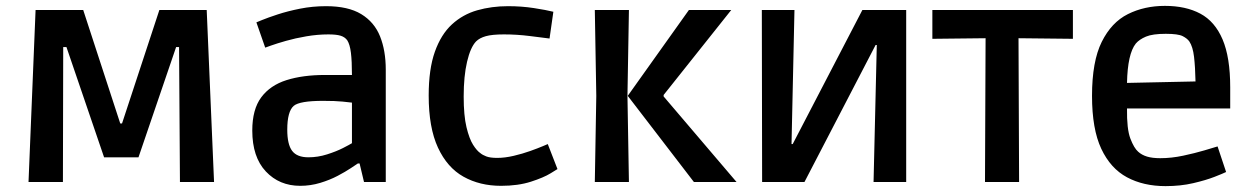

<svg xmlns="http://www.w3.org/2000/svg" viewBox="-20 -619 4261 653"><path d="M77 0 101 -585H263L389 -199H395L522 -585H683L708 0H592L589 -459H579L451 -84H334L206 -459H195L194 0Z M1001 13Q930 13 884 -36Q838 -85 838 -175Q838 -247 868.5 -288Q899 -329 954.5 -346.5Q1010 -364 1085 -364H1177Q1177 -411 1173.5 -439.5Q1170 -468 1161 -482Q1153 -493 1138.5 -497.5Q1124 -502 1097 -502Q1060 -502 1022 -495.5Q984 -489 952.5 -480Q921 -471 901.5 -464Q882 -457 882 -457L852 -543Q852 -543 871.5 -551Q891 -559 924.5 -570Q958 -581 1000.5 -589.5Q1043 -598 1089 -598Q1164 -598 1208.5 -571Q1253 -544 1272.5 -495.5Q1292 -447 1292 -382V0H1218L1203 -63H1197Q1191 -59 1173 -47Q1155 -35 1128.5 -21Q1102 -7 1069 3Q1036 13 1001 13ZM1029 -84Q1061 -84 1092.5 -94Q1124 -104 1146.5 -115.5Q1169 -127 1177 -132V-270Q1170 -271 1145 -273.5Q1120 -276 1079 -276Q999 -276 979 -259Q957 -240 957 -178Q957 -128 973.5 -106Q990 -84 1029 -84Z M1684 13Q1612 13 1556.5 -18Q1501 -49 1469.5 -117Q1438 -185 1438 -294Q1438 -384 1459 -443Q1480 -502 1517 -536Q1554 -570 1603 -584Q1652 -598 1708 -598Q1754 -598 1796 -591.5Q1838 -585 1862 -579L1849 -488Q1825 -491 1781.5 -496.5Q1738 -502 1694 -502Q1654 -502 1632.5 -496Q1611 -490 1599 -478Q1580 -458 1568.5 -409Q1557 -360 1557 -291Q1557 -226 1566.5 -186.5Q1576 -147 1589 -126.5Q1602 -106 1614 -98Q1621 -92 1634 -87Q1647 -82 1671 -82Q1697 -82 1727 -89Q1757 -96 1783.5 -105.5Q1810 -115 1826.5 -122Q1843 -129 1843 -129L1876 -44Q1876 -44 1852.5 -29.5Q1829 -15 1785.5 -1Q1742 13 1684 13Z M2340 0 2115 -293 2323 -585H2467L2237 -296V-291L2485 0ZM2003 0 2008 -293 2003 -585H2119L2114 -293L2119 0Z M2572 0 2571 -585H2682L2672 -129H2676L2913 -585H3062V0H2951L2962 -466H2958L2716 0Z M3330 0 3332 -489 3151 -487V-585H3629V-487L3444 -489L3446 0Z M3944 14Q3869 14 3813 -16Q3757 -46 3725.5 -113Q3694 -180 3694 -293Q3694 -410 3727 -476.5Q3760 -543 3816 -571Q3872 -599 3942 -599Q4013 -599 4062.5 -572.5Q4112 -546 4138 -485Q4164 -424 4164 -322V-250H3813Q3812 -180 3824.5 -147.5Q3837 -115 3851 -103Q3863 -92 3881 -86.5Q3899 -81 3926 -81Q3964 -81 4004 -89.5Q4044 -98 4076 -107.5Q4108 -117 4121 -121L4150 -34Q4140 -29 4110.5 -17.5Q4081 -6 4038 4Q3995 14 3944 14ZM3843 -471Q3815 -436 3813 -337L4046 -342Q4045 -391 4041 -425.5Q4037 -460 4025 -478Q4018 -488 4002.5 -496Q3987 -504 3945 -504Q3900 -504 3877.5 -494.5Q3855 -485 3843 -471Z"/></svg>

Font: Ruda
Style: Bold
Weight: 700
Designer: Mariela Monsalve and Angelina Sanchez
Foundry: Mariela Monsalve and Angelina Sanchez
Version: Version 2.000